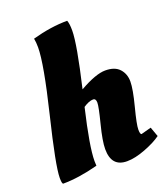

<svg xmlns="http://www.w3.org/2000/svg" viewBox="-137 -830 819 939"><g transform="rotate(-20 272.5 -361.0)"><path d="M329 -681Q329 -611 278 -393Q364 -442 413.5 -442Q463 -442 487 -415.5Q511 -389 511 -349.5Q511 -310 489 -225.5Q467 -141 467 -115Q467 -89 475 -89L527 -103L545 -53Q514 -30 459.5 -9Q405 12 363 12Q282 12 282 -80Q282 -122 303 -204Q324 -286 324 -307.5Q324 -329 309 -329Q288 -329 258 -309Q213 -118 213 -43L214 -19Q112 8 31 8Q25 5 25 -24Q25 -86 84.5 -331Q144 -576 144 -661Q144 -687 140 -707Q237 -734 322 -734Q329 -717 329 -681Z"/></g></svg>

Font: Oleo Script
Style: Bold
Weight: 700
Designer: Soytutype
Foundry: Soytutype
Version: Version 1.002